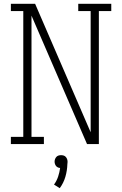

<svg xmlns="http://www.w3.org/2000/svg" viewBox="-20 -755 640 1006"><path d="M37 0V-38H102V-697H37V-735H164L455 -62V-697H390V-735H563V-697H498V0H436L145 -673V-38H210V0ZM293 231 263 212Q277 193 284.5 170.5Q292 148 295 125Q289 125 283 122Q277 119 273.5 114.5Q270 110 268 104Q266 98 266 92Q266 85 268.5 78.5Q271 72 275.5 67Q280 62 286.5 60Q293 58 300 58Q307 58 313.5 60Q320 62 324.5 67Q329 72 331.5 78.5Q334 85 334 92V94L333 105Q332 139 322.5 171.5Q313 204 293 231Z"/></svg>

Font: Iosevka Curly Slab XLtEx
Style: Regular
Weight: 200
Width: 7
Monospace: yes
Designer: Belleve Invis
Foundry: Belleve Invis
Version: Version 11.1.0; ttfautohint (v1.8.3)